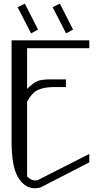

<svg xmlns="http://www.w3.org/2000/svg" viewBox="-20 -1008 602 1028"><path d="M300.8 -988.3 371.1 -849.6 334 -829.1 261.7 -969.7ZM113.3 -988.3 183.6 -849.6 146.5 -829.1 74.2 -969.7ZM458 -792V-750H125V-532.2Q159.2 -565.4 181.6 -574.2Q204.1 -583 250 -583H333V-542H272.5Q217.8 -542 184.1 -526.9Q150.4 -511.7 125 -462.9V-63.5Q145.5 -42 167 -42Q176.8 -42 180.7 -43L458 -183.6V-138.7L196.3 -3.9Q176.8 0 167 0Q110.4 0 75.2 -61.5Q42 -118.2 42 -252.9V-792Z"/></svg>

Font: wanta
Style: Medium
Weight: 500
Version: Version 0.91